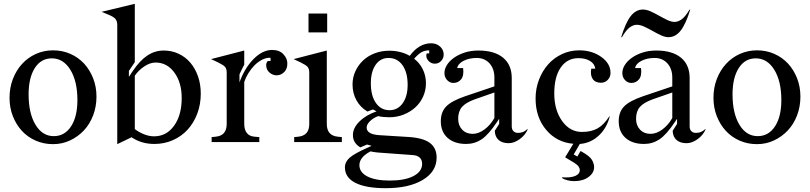

<svg xmlns="http://www.w3.org/2000/svg" viewBox="-20 -745 4248 1007"><path d="M258 -481Q307 -481 349 -462.5Q391 -444 421 -411.5Q451 -379 468.5 -334.5Q486 -290 486 -238Q486 -186 468.5 -140Q451 -94 420 -61Q389 -28 347.5 -8.5Q306 11 258 11Q209 11 167 -7.5Q125 -26 95 -58.5Q65 -91 47.5 -135.5Q30 -180 30 -232Q30 -285 47.5 -330.5Q65 -376 95.5 -409.5Q126 -443 168 -462Q210 -481 258 -481ZM252 -439Q195 -439 162.5 -388Q130 -337 130 -250Q130 -151 166 -91Q202 -31 262 -31Q319 -31 352.5 -82Q386 -133 386 -220Q386 -319 349 -379Q312 -439 252 -439Z M790 10Q756 10 726.5 1.5Q697 -7 670 -25L595 11V-614Q595 -634 585.5 -645.5Q576 -657 549 -668L513 -683L687 -725V-419L656 -373V-342L676 -372Q713 -427 752.5 -453.5Q792 -480 839 -480Q881 -480 917 -463Q953 -446 978.5 -416Q1004 -386 1018.5 -344.5Q1033 -303 1033 -254Q1033 -197 1014.5 -148.5Q996 -100 964 -65Q932 -30 887 -10Q842 10 790 10ZM796 -417Q767 -417 736.5 -396.5Q706 -376 687 -348V-68Q709 -51 736 -40.5Q763 -30 788 -30Q853 -30 893 -85.5Q933 -141 933 -231Q933 -312 894.5 -364.5Q856 -417 796 -417Z M1169 -364Q1169 -384 1160.5 -394Q1152 -404 1123 -418L1087 -435L1261 -480V-406Q1257 -399 1248 -380.5Q1239 -362 1236 -355V-313Q1263 -388 1310 -435.5Q1357 -483 1407 -483Q1445 -483 1465.5 -461.5Q1486 -440 1487 -415Q1488 -385 1471.5 -368Q1455 -351 1433 -350Q1412 -349 1394 -364Q1376 -379 1376 -404Q1376 -410 1379 -417Q1382 -424 1385 -425H1399V-442Q1376 -443 1354 -431.5Q1332 -420 1314 -401.5Q1296 -383 1282 -360Q1268 -337 1261 -315V-95Q1261 -65 1274.5 -47.5Q1288 -30 1316 -28L1340 -26V0H1090V-26L1111 -28Q1141 -31 1155 -48Q1169 -65 1169 -95Z M1598 -575V-674H1696V-575ZM1520 -435 1694 -480V-95Q1694 -64 1708.5 -47.5Q1723 -31 1752 -28L1773 -26V0H1523V-26L1544 -28Q1573 -31 1587.5 -47.5Q1602 -64 1602 -95V-364Q1602 -384 1593.5 -394Q1585 -404 1556 -418Z M2003 242Q1899 242 1844 214Q1789 186 1789 133Q1789 104 1814 82Q1839 60 1909 29L1929 20L1905 13L1870 28Q1851 17 1841 1Q1831 -15 1831 -37Q1831 -74 1865.5 -108Q1900 -142 1955 -161L1936 -171L1907 -160Q1870 -182 1849.5 -219Q1829 -256 1829 -302Q1829 -339 1844 -371.5Q1859 -404 1884.5 -428Q1910 -452 1945.5 -465.5Q1981 -479 2022 -479Q2052 -479 2079.5 -472Q2107 -465 2129 -452Q2154 -486 2182 -502Q2210 -518 2241 -518Q2269 -518 2288 -501Q2307 -484 2307 -459Q2307 -439 2293.5 -425Q2280 -411 2261 -411Q2239 -411 2225 -428.5Q2211 -446 2218 -465H2231V-481Q2209 -481 2191.5 -471.5Q2174 -462 2152 -437Q2181 -415 2197.5 -381.5Q2214 -348 2214 -308Q2214 -271 2199 -238Q2184 -205 2158 -181.5Q2132 -158 2097 -144Q2062 -130 2022 -130Q2006 -130 1991 -131.5Q1976 -133 1963 -136Q1937 -126 1920 -109Q1903 -92 1903 -76Q1903 -58 1920 -48Q1937 -38 1971 -36L2116 -27Q2196 -23 2233 3.5Q2270 30 2270 81Q2270 155 2197.5 198.5Q2125 242 2003 242ZM2023 -167Q2066 -167 2092 -203.5Q2118 -240 2118 -300Q2118 -365 2091 -403Q2064 -441 2018 -441Q1975 -441 1950 -405Q1925 -369 1925 -308Q1925 -243 1951.5 -205Q1978 -167 2023 -167ZM2024 202Q2103 202 2148.5 178.5Q2194 155 2194 114Q2194 93 2180.5 81Q2167 69 2141 68L1962 55Q1952 54 1941.5 52.5Q1931 51 1923 49Q1893 65 1879 83Q1865 101 1865 121Q1865 159 1907 180.5Q1949 202 2024 202Z M2575 -59 2598 -95V-122L2588 -107Q2542 -38 2505.5 -14Q2469 10 2425 10Q2363 10 2327.5 -22Q2292 -54 2292 -109Q2292 -158 2320.5 -187Q2349 -216 2419 -240L2573 -292V-338Q2573 -384 2547.5 -412.5Q2522 -441 2480 -441Q2441 -441 2411.5 -426Q2382 -411 2378 -388H2409Q2414 -348 2398.5 -329Q2383 -310 2358 -310Q2339 -310 2325 -325Q2311 -340 2311 -362Q2311 -383 2324 -404Q2337 -425 2361 -442Q2385 -459 2417.5 -469.5Q2450 -480 2489 -480Q2573 -480 2618.5 -442.5Q2664 -405 2664 -336V-82Q2664 -66 2673 -57Q2682 -48 2696 -48Q2711 -48 2722.5 -52.5Q2734 -57 2746 -68L2748 -67Q2735 -36 2705.5 -15Q2676 6 2648 6Q2614 6 2595 -11Q2576 -28 2575 -59ZM2383 -122Q2383 -87 2404 -65Q2425 -43 2459 -43Q2490 -43 2521 -66Q2552 -89 2573 -126V-260L2470 -224Q2423 -207 2403 -184Q2383 -161 2383 -122Z M2928 189V185Q2974 188 2997.5 177.5Q3021 167 3021 148Q3021 138 3014.5 128.5Q3008 119 2992 109L2944 80L2987 9Q2900 2 2844.5 -64Q2789 -130 2789 -228Q2789 -281 2807 -327.5Q2825 -374 2855.5 -408Q2886 -442 2928 -461.5Q2970 -481 3018 -481Q3085 -481 3133.5 -446.5Q3182 -412 3182 -363Q3182 -341 3167.5 -326Q3153 -311 3132 -311Q3102 -311 3088.5 -331Q3075 -351 3081 -385H3102Q3099 -410 3075 -425Q3051 -440 3014 -440Q2955 -440 2921 -391Q2887 -342 2887 -255Q2887 -168 2928 -110.5Q2969 -53 3032 -53Q3081 -53 3114 -71.5Q3147 -90 3176 -135L3178 -134Q3162 -72 3119.5 -33Q3077 6 3021 10L2989 65L3008 76L3025 47L3032 51Q3075 75 3085.5 95Q3096 115 3096 131Q3096 162 3066.5 183.5Q3037 205 2992 205Q2973 205 2956 200.5Q2939 196 2928 189Z M3508 -59 3531 -95V-122L3521 -107Q3475 -38 3438.5 -14Q3402 10 3358 10Q3296 10 3260.5 -22Q3225 -54 3225 -109Q3225 -158 3253.5 -187Q3282 -216 3352 -240L3506 -292V-338Q3506 -384 3480.5 -412.5Q3455 -441 3413 -441Q3374 -441 3344.5 -426Q3315 -411 3311 -388H3342Q3347 -348 3331.5 -329Q3316 -310 3291 -310Q3272 -310 3258 -325Q3244 -340 3244 -362Q3244 -383 3257 -404Q3270 -425 3294 -442Q3318 -459 3350.5 -469.5Q3383 -480 3422 -480Q3506 -480 3551.5 -442.5Q3597 -405 3597 -336V-82Q3597 -66 3606 -57Q3615 -48 3629 -48Q3644 -48 3655.5 -52.5Q3667 -57 3679 -68L3681 -67Q3668 -36 3638.5 -15Q3609 6 3581 6Q3547 6 3528 -11Q3509 -28 3508 -59ZM3316 -122Q3316 -87 3337 -65Q3358 -43 3392 -43Q3423 -43 3454 -66Q3485 -89 3506 -126V-260L3403 -224Q3356 -207 3336 -184Q3316 -161 3316 -122ZM3596 -694H3600Q3577 -619 3550 -584.5Q3523 -550 3486 -550Q3468 -550 3446.5 -560Q3425 -570 3403 -582.5Q3381 -595 3359.5 -605Q3338 -615 3320 -615Q3302 -615 3283 -601.5Q3264 -588 3242 -550H3238Q3261 -626 3288 -660.5Q3315 -695 3352 -695Q3371 -695 3393 -685Q3415 -675 3437 -662.5Q3459 -650 3480 -640Q3501 -630 3518 -630Q3536 -630 3555 -643.5Q3574 -657 3596 -694Z M3950 -481Q3999 -481 4041 -462.5Q4083 -444 4113 -411.5Q4143 -379 4160.5 -334.5Q4178 -290 4178 -238Q4178 -186 4160.5 -140Q4143 -94 4112 -61Q4081 -28 4039.5 -8.5Q3998 11 3950 11Q3901 11 3859 -7.5Q3817 -26 3787 -58.5Q3757 -91 3739.5 -135.5Q3722 -180 3722 -232Q3722 -285 3739.5 -330.5Q3757 -376 3787.5 -409.5Q3818 -443 3860 -462Q3902 -481 3950 -481ZM3944 -439Q3887 -439 3854.5 -388Q3822 -337 3822 -250Q3822 -151 3858 -91Q3894 -31 3954 -31Q4011 -31 4044.5 -82Q4078 -133 4078 -220Q4078 -319 4041 -379Q4004 -439 3944 -439Z"/></svg>

Font: Redaction
Style: Regular
Weight: 400
Designer: Jeremy Mickel / Forest Young
Foundry: MCKL
Version: Version 2.001; Redaction